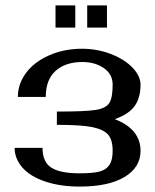

<svg xmlns="http://www.w3.org/2000/svg" viewBox="-20 -690 571 709"><path d="M185 -588H258V-670H185ZM302 -588H375V-670H302ZM499 -133Q499 -213 404 -250Q457 -269 478 -299.5Q499 -330 499 -377Q499 -409 469.5 -440Q440 -471 389.5 -490.5Q339 -510 284 -510Q216 -510 161 -485.5Q106 -461 76 -420.5Q46 -380 46 -332H149Q149 -396 185.5 -428.5Q222 -461 284 -461Q331 -461 363.5 -438.5Q396 -416 396 -377Q396 -329 383.5 -309.5Q371 -290 333 -284Q295 -278 190 -278V-229Q281 -229 321.5 -220.5Q362 -212 379 -193Q396 -174 396 -133Q396 -99 384 -81Q372 -63 347.5 -56.5Q323 -50 274 -50Q202 -50 169.5 -71Q137 -92 137 -144H34Q34 -104 63 -71Q92 -38 147.5 -19.5Q203 -1 274 -1Q381 -1 440 -36.5Q499 -72 499 -133Z"/></svg>

Font: LXGW Marker Gothic
Style: Regular
Weight: 400
Version: Version 1.001